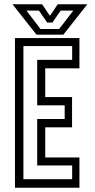

<svg xmlns="http://www.w3.org/2000/svg" viewBox="-20 -878 442 898"><path d="M50 0V-700H351.5V-558.5H191.5V-424H317V-282.5H191.5V-141.5H351.5V0ZM89.5 -40H317.5V-104H154V-321.5H282.5V-385.5H154V-598H317.5V-662.5H89.5ZM150.5 -716 38.5 -858H177L213.5 -804L250 -858H388.5L276.5 -716ZM169.5 -742.5H256.5L323 -828.5H264L225 -772.5H201L162 -828.5H103.5Z"/></svg>

Font: Tourney Condensed
Style: Regular
Weight: 400
Width: 3
Designer: Tyler Finck
Foundry: Etcetera Type Co
Version: Version 1.010; ttfautohint (v1.8.3)